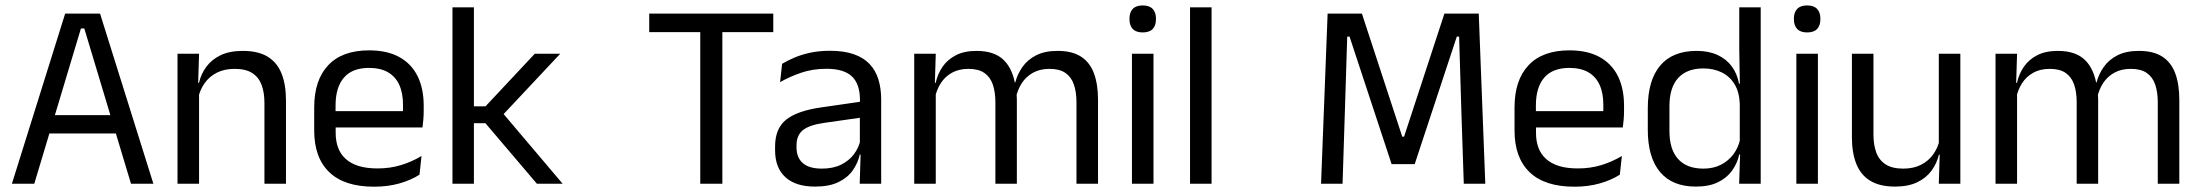

<svg xmlns="http://www.w3.org/2000/svg" viewBox="-20 -690 8264 721"><path d="M24.7 0 224.7 -639H355.7L556 0H471.9L296.6 -583H283.9L108.7 0ZM144.3 -188.7V-257.6H435.5V-188.7Z M973 0V-303.7Q973 -343 962.2 -371.5Q951.5 -399.9 927.2 -415.7Q902.8 -431.4 861.1 -431.4Q822.6 -431.4 794.3 -417Q766 -402.5 748.5 -377.8Q731 -353 724 -321.5L709.5 -378.9H727.2Q734.8 -412.1 754.8 -439.3Q774.8 -466.5 808.6 -482.7Q842.4 -498.9 891.5 -498.9Q949.7 -498.9 985.2 -477.1Q1020.8 -455.2 1037.3 -413.8Q1053.9 -372.3 1053.9 -312.6V0ZM646.6 0V-488.2H727.5L723.9 -371.1L727.5 -366.3V0Z M1384.6 11.1Q1273.1 11.1 1216.5 -43.4Q1159.9 -97.8 1159.9 -199.7V-286.6Q1159.9 -389.4 1212.6 -445.1Q1265.2 -500.9 1366 -500.9Q1433.9 -500.9 1479.6 -475.7Q1525.2 -450.4 1548.2 -403.9Q1571.1 -357.4 1571.1 -293V-274.8Q1571.1 -259.1 1569.9 -243Q1568.7 -226.9 1566.5 -211.4H1492.2Q1493 -235.6 1493.2 -257.1Q1493.4 -278.6 1493.4 -296.4Q1493.4 -341 1479.1 -371.8Q1464.9 -402.6 1436.7 -418.8Q1408.4 -435 1366 -435Q1302.9 -435 1271.5 -398.5Q1240.1 -362.1 1240.1 -294.1V-247.4L1240.5 -237.5V-190.8Q1240.5 -160.4 1249.5 -135.9Q1258.5 -111.3 1277.6 -93.8Q1296.8 -76.2 1326.5 -66.8Q1356.3 -57.5 1397.7 -57.5Q1444.8 -57.5 1485.8 -70Q1526.8 -82.6 1562.9 -104.2L1555.3 -34Q1523.1 -13.5 1479.9 -1.2Q1436.8 11.1 1384.6 11.1ZM1202.6 -211.4V-272.7H1549.4V-211.4Z M1996.2 0 1802.8 -227.4H1751.5V-290.7H1803.2L1988.2 -488.2H2083.8L1862.6 -252.4V-271.8L2092.8 0ZM1679.1 0V-662.5H1759.6V0Z M2609.6 0V-625.3H2692.6V0ZM2418 -569.4V-639H2883.8V-569.4Z M3208.4 0 3212 -118.6 3208.9 -131.1V-286.5L3209.3 -314.9Q3209.3 -374.3 3179.2 -403Q3149 -431.7 3083.4 -431.7Q3031.2 -431.7 2987.4 -416.5Q2943.6 -401.3 2909.4 -381.5L2917 -450.4Q2936.1 -462 2962.4 -473.3Q2988.7 -484.7 3022.3 -492Q3055.9 -499.3 3096.3 -499.3Q3148.8 -499.3 3185.6 -486.6Q3222.4 -473.9 3245.2 -449.9Q3268 -425.8 3278.5 -392Q3289 -358.1 3289 -316.2V0ZM3040.4 10.7Q2967.9 10.7 2929.3 -24.6Q2890.6 -60 2890.6 -125.7V-140Q2890.6 -207.4 2932.3 -240.7Q2974 -274.1 3065.2 -286.9L3219.5 -309.2L3223.9 -249.8L3075 -228.6Q3019.2 -220.7 2995.2 -201.4Q2971.1 -182 2971.1 -144.5V-136.6Q2971.1 -97.9 2994.9 -77.4Q3018.7 -56.8 3066.1 -56.8Q3107.9 -56.8 3137.9 -71.4Q3167.9 -86 3186.4 -110.5Q3205 -135.1 3211.5 -165.2L3224.2 -109.8H3208.7Q3201.6 -77.8 3182.3 -50.3Q3163.1 -22.8 3128.5 -6.1Q3093.9 10.7 3040.4 10.7Z M4022.4 0V-305.7Q4022.4 -344.2 4012.7 -372.4Q4003.1 -400.7 3980.9 -416.1Q3958.7 -431.4 3921.1 -431.4Q3885.6 -431.4 3859.5 -417.1Q3833.4 -402.7 3817.4 -378.3Q3801.4 -353.9 3795 -322.9L3782.5 -380.5H3792.6Q3800.6 -411.8 3819.7 -438.8Q3838.7 -465.9 3871.1 -482.4Q3903.4 -498.9 3951.5 -498.9Q4005.9 -498.9 4039.2 -477.5Q4072.6 -456 4088 -414.7Q4103.3 -373.5 4103.3 -314.5V0ZM3413.1 0V-488.2H3494L3490.4 -370.8L3494 -366.1V0ZM3717.9 0V-305.6Q3717.9 -344.1 3708.3 -372.4Q3698.6 -400.7 3676.5 -416.1Q3654.4 -431.4 3616.8 -431.4Q3581 -431.4 3555 -417Q3528.9 -402.5 3512.9 -377.8Q3497 -353 3490.5 -321.5L3475.7 -378.9H3493.7Q3500.9 -412.1 3519.5 -439.3Q3538.2 -466.5 3569.7 -482.7Q3601.3 -498.9 3646.9 -498.9Q3714.6 -498.9 3749.7 -464.1Q3784.9 -429.2 3794 -361.9Q3796.3 -352 3797.4 -340.3Q3798.5 -328.6 3798.5 -317.1V0Z M4230.7 0V-488.2H4311.6V0ZM4271.2 -568.2Q4246.2 -568.2 4233.8 -581.2Q4221.4 -594.3 4221.4 -617.7V-620.2Q4221.4 -643.5 4233.8 -656.6Q4246.2 -669.6 4271.2 -669.6Q4296.2 -669.6 4308.5 -656.6Q4320.9 -643.5 4320.9 -620.2V-617.7Q4320.9 -593.9 4308.5 -581Q4296.2 -568.2 4271.2 -568.2Z M4448.8 0V-662.5H4529.7V0Z M4940.8 0 4965.5 -639H5094.2L5245.7 -176.9H5252.6L5404.1 -639H5533L5557.6 0H5476.8L5467.8 -269.6L5459.3 -552.6H5450.6L5292.5 -73.7H5205.8L5047.8 -552.6H5039.1L5030.2 -269.1L5021.6 0Z M5892.1 11.1Q5780.6 11.1 5724 -43.4Q5667.4 -97.8 5667.4 -199.7V-286.6Q5667.4 -389.4 5720.1 -445.1Q5772.7 -500.9 5873.5 -500.9Q5941.4 -500.9 5987.1 -475.7Q6032.7 -450.4 6055.7 -403.9Q6078.6 -357.4 6078.6 -293V-274.8Q6078.6 -259.1 6077.4 -243Q6076.2 -226.9 6074 -211.4H5999.7Q6000.5 -235.6 6000.7 -257.1Q6000.9 -278.6 6000.9 -296.4Q6000.9 -341 5986.6 -371.8Q5972.4 -402.6 5944.2 -418.8Q5915.9 -435 5873.5 -435Q5810.4 -435 5779 -398.5Q5747.6 -362.1 5747.6 -294.1V-247.4L5748 -237.5V-190.8Q5748 -160.4 5757 -135.9Q5766 -111.3 5785.1 -93.8Q5804.3 -76.2 5834 -66.8Q5863.8 -57.5 5905.2 -57.5Q5952.3 -57.5 5993.3 -70Q6034.3 -82.6 6070.4 -104.2L6062.8 -34Q6030.6 -13.5 5987.4 -1.2Q5944.3 11.1 5892.1 11.1ZM5710.1 -211.4V-272.7H6056.9V-211.4Z M6347.9 10.7Q6260.1 10.7 6214 -43.9Q6167.8 -98.6 6167.8 -202.9V-283.6Q6167.8 -388.7 6214.4 -443.8Q6261 -498.9 6351.4 -498.9Q6396.3 -498.9 6429.4 -483.7Q6462.5 -468.5 6483 -440.9Q6503.5 -413.4 6510.3 -375.9H6537.1L6513.2 -301.3Q6511.3 -344.6 6493.6 -373.8Q6475.8 -403 6445.6 -418Q6415.5 -433 6376.3 -433Q6314.7 -433 6281.9 -397.1Q6249.1 -361.2 6249.1 -291.1V-197.8Q6249.1 -128.8 6281.7 -92.8Q6314.3 -56.8 6376.6 -56.8Q6413.7 -56.8 6442.1 -71.2Q6470.6 -85.6 6489.4 -110.8Q6508.2 -136 6514.8 -168L6534.8 -109.9H6511.2Q6504 -76.8 6484.3 -49.3Q6464.6 -21.8 6431.2 -5.6Q6397.8 10.7 6347.9 10.7ZM6510.9 0 6514.6 -117.9 6513.2 -143.9V-348.1L6513.7 -365L6511.3 -503.5V-662.5H6591.8V0Z M6725.7 0V-488.2H6806.6V0ZM6766.2 -568.2Q6741.2 -568.2 6728.8 -581.2Q6716.4 -594.3 6716.4 -617.7V-620.2Q6716.4 -643.5 6728.8 -656.6Q6741.2 -669.6 6766.2 -669.6Q6791.2 -669.6 6803.5 -656.6Q6815.9 -643.5 6815.9 -620.2V-617.7Q6815.9 -593.9 6803.5 -581Q6791.2 -568.2 6766.2 -568.2Z M7015.2 -488.2V-184.5Q7015.2 -145.8 7025.9 -117Q7036.6 -88.3 7061.1 -72.6Q7085.7 -56.8 7127 -56.8Q7166 -56.8 7194.1 -71.3Q7222.2 -85.7 7239.9 -110.7Q7257.6 -135.6 7264.1 -166.8L7278.6 -109.3H7261Q7253.3 -76.7 7233.3 -49.2Q7213.3 -21.8 7179.6 -5.6Q7145.9 10.7 7096.6 10.7Q7038.9 10.7 7003.1 -11.2Q6967.3 -33 6950.8 -74.7Q6934.3 -116.3 6934.3 -175.7V-488.2ZM7341.5 -488.2V0H7260.6L7264.2 -117.2L7260.6 -121.9V-488.2Z M8082.9 0V-305.7Q8082.9 -344.2 8073.2 -372.4Q8063.6 -400.7 8041.4 -416.1Q8019.2 -431.4 7981.6 -431.4Q7946.1 -431.4 7920 -417.1Q7893.9 -402.7 7877.9 -378.3Q7861.9 -353.9 7855.5 -322.9L7843 -380.5H7853.1Q7861.1 -411.8 7880.2 -438.8Q7899.2 -465.9 7931.6 -482.4Q7963.9 -498.9 8012 -498.9Q8066.4 -498.9 8099.7 -477.5Q8133.1 -456 8148.5 -414.7Q8163.8 -373.5 8163.8 -314.5V0ZM7473.6 0V-488.2H7554.5L7550.9 -370.8L7554.5 -366.1V0ZM7778.4 0V-305.6Q7778.4 -344.1 7768.8 -372.4Q7759.1 -400.7 7737 -416.1Q7714.9 -431.4 7677.3 -431.4Q7641.5 -431.4 7615.5 -417Q7589.4 -402.5 7573.4 -377.8Q7557.5 -353 7551 -321.5L7536.2 -378.9H7554.2Q7561.4 -412.1 7580 -439.3Q7598.7 -466.5 7630.2 -482.7Q7661.8 -498.9 7707.4 -498.9Q7775.1 -498.9 7810.2 -464.1Q7845.4 -429.2 7854.5 -361.9Q7856.8 -352 7857.9 -340.3Q7859 -328.6 7859 -317.1V0Z"/></svg>

Font: Anek Tamil Medium
Style: Regular
Weight: 500
Designer: Aadarsh Rajan (Tamil), Yesha Goshar (Latin)
Foundry: Ek Type
Version: Version 1.003